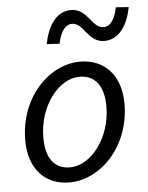

<svg xmlns="http://www.w3.org/2000/svg" viewBox="-53 -764 634 820"><g transform="rotate(-5 264.5 -354.5)"><path d="M212 12C345 12 475 -119 475 -303C475 -424 406 -498 301 -498C168 -498 39 -367 39 -183C39 -62 107 12 212 12ZM220 -52C153 -52 117 -100 117 -188C117 -324 204 -434 293 -434C360 -434 397 -386 397 -298C397 -163 310 -52 220 -52ZM413 -577C477 -577 514 -636 529 -712L474 -716C465 -669 445 -636 415 -636C364 -636 354 -721 282 -721C219 -721 182 -664 166 -585L221 -582C231 -630 251 -662 281 -662C332 -662 342 -577 413 -577Z"/></g></svg>

Font: Source Sans Pro
Style: Italic
Weight: 400
Italic angle: -11°
Designer: Paul D. Hunt
Foundry: Adobe Systems Incorporated
Version: Version 3.006;hotconv 1.0.111;makeotfexe 2.5.65597